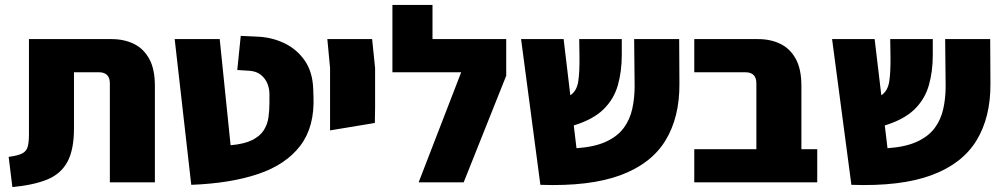

<svg xmlns="http://www.w3.org/2000/svg" viewBox="-20 -737 4053 776"><path d="M30 19 15 -103Q53 -108 70 -117Q87 -126 92 -144Q97 -162 97 -194V-579H431Q481 -579 520.5 -560Q560 -541 583 -499.5Q606 -458 606 -390V0H424V-400Q424 -445 379 -445H279V-218Q279 -132 252.5 -83Q226 -34 171 -11.5Q116 11 30 19Z M753 10 686 -579H868L912 -150Q968 -155 999.5 -171Q1031 -187 1046 -210.5Q1061 -234 1065 -262.5Q1069 -291 1069 -322V-357Q1069 -378 1061 -398.5Q1053 -419 1035 -434Q1017 -449 988 -451L939 -454L953 -592L1018 -589Q1077 -587 1128 -563Q1179 -539 1211.5 -492.5Q1244 -446 1246 -375L1247 -347Q1252 -225 1194 -148.5Q1136 -72 1024 -34Q912 4 753 10Z M1314 -210V-462L1303 -579H1484L1496 -462V-303L1495 -240Z M1672 0 1844 -445H1566V-717H1728V-579H2026V-431L1854 0Z M2164 10 2086 -579H2258L2285 -352Q2311 -369 2317 -407.5Q2323 -446 2322 -510L2321 -579H2493V-514Q2493 -448 2477 -392Q2461 -336 2419 -295Q2377 -254 2299 -230L2310 -138Q2383 -143 2429.5 -164.5Q2476 -186 2501 -220Q2526 -254 2535.5 -297.5Q2545 -341 2545 -389L2543 -579H2725L2726 -399Q2727 -263 2669.5 -169Q2612 -75 2488 -29Q2364 17 2164 10Z M2786 0V-134H3037V-400Q3037 -445 2992 -445H2786V-579H3044Q3094 -579 3133.5 -560Q3173 -541 3196 -499.5Q3219 -458 3219 -390V-134H3283V0Z M3421 10 3343 -579H3515L3542 -352Q3568 -369 3574 -407.5Q3580 -446 3579 -510L3578 -579H3750V-514Q3750 -448 3734 -392Q3718 -336 3676 -295Q3634 -254 3556 -230L3567 -138Q3640 -143 3686.5 -164.5Q3733 -186 3758 -220Q3783 -254 3792.5 -297.5Q3802 -341 3802 -389L3800 -579H3982L3983 -399Q3984 -263 3926.5 -169Q3869 -75 3745 -29Q3621 17 3421 10Z"/></svg>

Font: Assistant ExtraBold
Style: Regular
Weight: 800
Designer: Hebrew By Ben Nathan, Latin by Paul Hunt
Version: Version 3.000